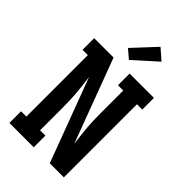

<svg xmlns="http://www.w3.org/2000/svg" viewBox="-289 -1081 1177 1177"><g transform="rotate(45 300.0 -492.5)"><path d="M41 0V-101H87V-634H41V-735H209L413 -190Q409 -222 405 -253Q401 -284 398.5 -315.5Q396 -347 395 -378.5Q394 -410 394 -441V-634H348V-735H559V-634H513V0H391L187 -545Q191 -513 195 -482Q199 -451 201.5 -419.5Q204 -388 205 -356.5Q206 -325 206 -294V-101H252V0ZM286 -791 230 -839 366 -985 435 -925Z"/></g></svg>

Font: Iosevka Etoile
Style: Bold
Weight: 700
Designer: Belleve Invis
Foundry: Belleve Invis
Version: Version 28.1.0; ttfautohint (v1.8.4)